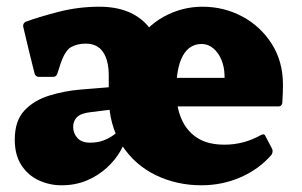

<svg xmlns="http://www.w3.org/2000/svg" viewBox="-20 -536 899 572"><path d="M580 16Q507 16 444.5 -14Q382 -44 343 -103.5Q304 -163 304 -251V-311Q304 -356 287 -381Q270 -406 235 -406Q210 -406 191.5 -395.5Q173 -385 159 -342L151 -317Q148 -307 138 -307H96Q86 -307 83 -317Q74 -352 65.5 -387.5Q57 -423 49 -457Q48 -466 56 -471Q94 -485 153.5 -500.5Q213 -516 276 -516Q371 -516 420.5 -459Q470 -402 470 -314L346 -251Q346 -338 379.5 -397Q413 -456 467.5 -486Q522 -516 583 -516Q647 -516 701.5 -487Q756 -458 789.5 -405.5Q823 -353 823 -283Q823 -271 822.5 -258Q822 -245 821 -229Q819 -219 810 -219H494V-304H678L649 -293Q649 -298 649 -301Q649 -304 649 -308Q649 -335 640 -357Q631 -379 615.5 -392Q600 -405 581 -405Q544 -405 524.5 -369.5Q505 -334 505 -264Q505 -219 520 -183Q535 -147 566.5 -126Q598 -105 649 -105Q707 -105 758 -134Q768 -139 771 -130L791 -92Q794 -84 789 -75Q752 -32 697 -8Q642 16 580 16ZM163 16Q128 16 96 1.5Q64 -13 44 -43.5Q24 -74 24 -120Q24 -176 52.5 -206.5Q81 -237 126 -251Q171 -265 218 -269L328 -278L324 -211L251 -202Q222 -199 210 -187.5Q198 -176 198 -158Q198 -139 210.5 -125Q223 -111 248 -111Q271 -111 288 -117.5Q305 -124 317.5 -133Q330 -142 337 -149L359 -137Q354 -113 339 -86.5Q324 -60 298.5 -36.5Q273 -13 239 1.5Q205 16 163 16Z"/></svg>

Font: Hahmlet Black
Style: Regular
Weight: 900
Version: Version 1.002